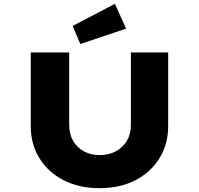

<svg xmlns="http://www.w3.org/2000/svg" viewBox="-20 -973 1036 999"><path d="M497 6Q391 6 310.5 -35.5Q230 -77 185 -150Q140 -223 140 -317V-700H340V-322Q340 -275 360.5 -240Q381 -205 416.5 -185.5Q452 -166 497 -166Q545 -166 582 -185.5Q619 -205 640 -240Q661 -275 661 -322V-700H855V-317Q855 -223 810 -150Q765 -77 685 -35.5Q605 6 497 6ZM398 -744 358 -838 578 -953 636 -824Z"/></svg>

Font: Lexend Peta ExtraBold
Style: Regular
Weight: 800
Version: Version 1.007